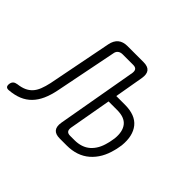

<svg xmlns="http://www.w3.org/2000/svg" viewBox="-205 -736 932 932"><g transform="rotate(45 260.5 -270.5)"><path d="M126 -490Q132 -520 150 -535Q168 -550 198 -550H308Q338 -550 350 -535Q362 -520 357 -490L331 -340H390Q462 -340 494 -300Q526 -260 519 -190Q517 -180 515.5 -170Q514 -160 511 -150Q494 -80 448 -40Q402 0 330 0H283Q253 0 241 -15Q229 -30 234 -60L307 -475Q309 -490 303 -497.5Q297 -505 282 -505H210Q195 -505 185.5 -497.5Q176 -490 174 -475L111 -159Q103 -119 89.5 -89Q76 -59 55.5 -38Q35 -17 7 -5.5Q-21 6 -58 9Q-70 10 -75 4Q-80 -2 -78 -15Q-76 -27 -69 -33Q-62 -39 -49 -41Q-24 -44 -6 -52Q12 -60 25 -74Q38 -88 46.5 -109.5Q55 -131 61 -159ZM323 -295 284 -75Q282 -60 288 -52.5Q294 -45 309 -45H338Q389 -45 420 -72.5Q451 -100 463 -150Q466 -160 467.5 -170Q469 -180 471 -190Q476 -240 454.5 -267.5Q433 -295 382 -295Z"/></g></svg>

Font: Maple Mono Thin
Style: Italic
Weight: 250
Italic angle: -10°
Monospace: yes
Designer: subframe7536
Version: Version 7.000